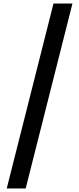

<svg xmlns="http://www.w3.org/2000/svg" viewBox="-20 -886 447 1084"><path d="M18 178H125L389 -866H282Z"/></svg>

Font: Noto Sans Malayalam UI Condensed SemiBold
Style: Regular
Weight: 600
Width: 3
Designer: Jelle Bosma - Monotype Design Team
Foundry: Monotype Imaging Inc.
Version: Version 2.104